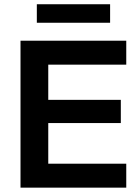

<svg xmlns="http://www.w3.org/2000/svg" viewBox="-20 -862 642 882"><path d="M560 0H74.2V-675H560V-565H201.7V-403.3H535V-296.7H201.7V-110H560ZM149.2 -757.5V-842.5H485.8V-757.5Z"/></svg>

Font: Funnel Display SemiBold
Style: Regular
Weight: 600
Designer: NORD ID, Kristian Moeller
Foundry: Dicotype
Version: Version 1.000